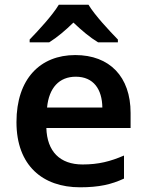

<svg xmlns="http://www.w3.org/2000/svg" viewBox="-20 -786 623 816"><path d="M356 -766H230C203 -721 143 -656 106 -618V-606H189C224 -628 257 -656 292 -690C328 -656 362 -627 397 -606H481V-618C445 -655 383 -721 356 -766ZM300 -552C151 -552 50 -451 50 -267C50 -82 162 10 320 10C401 10 453 -2 507 -27V-125C449 -100 399 -87 331 -87C234 -87 180 -143 177 -242H535V-306C535 -460 446 -552 300 -552ZM302 -460C378 -460 414 -406 415 -329H180C188 -413 232 -460 302 -460Z"/></svg>

Font: Noto Sans Syriac SemiBold
Style: Regular
Weight: 600
Designer: Patrick Giasson and the Monotype Design Team
Foundry: Monotype Imaging Inc.
Version: Version 3.000